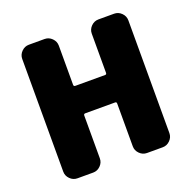

<svg xmlns="http://www.w3.org/2000/svg" viewBox="-129 -858 983 986"><g transform="rotate(-20 363.0 -365.0)"><path d="M596 -730Q619 -730 636 -713Q653 -696 653 -673V-57Q653 -34 636 -17Q619 0 596 0H510Q487 0 470 -17Q453 -34 453 -57V-291Q453 -300 445 -300H282Q273 -300 273 -291V-57Q273 -34 256 -17Q239 0 216 0H130Q107 0 90 -17Q73 -34 73 -57V-673Q73 -696 90 -713Q107 -730 130 -730H216Q239 -730 256 -713Q273 -696 273 -673V-459Q273 -450 282 -450H445Q453 -450 453 -459V-673Q453 -696 470 -713Q487 -730 510 -730Z"/></g></svg>

Font: Rounded Mplus 1c Black
Style: Regular
Weight: 900
Version: Version 1.059.20150529